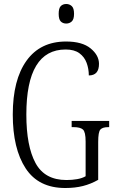

<svg xmlns="http://www.w3.org/2000/svg" viewBox="-20 -932 581 962"><path d="M307 10Q173 10 108.5 -88.5Q44 -187 44 -358Q44 -532 113 -628Q182 -724 311 -724Q392 -724 434 -689.5Q476 -655 476 -612Q476 -554 425 -554Q425 -587 414 -617Q403 -647 377.5 -665.5Q352 -684 309 -684Q112 -684 112 -358Q112 -200 158 -115Q204 -30 313 -30Q342 -30 367 -34.5Q392 -39 409 -49V-223Q409 -271 395.5 -283Q382 -295 349 -295H339V-326H527V-295H522Q494 -295 483 -283Q472 -271 472 -221V-31Q435 -10 395.5 0Q356 10 307 10ZM312 -814Q295 -814 284.5 -824.5Q274 -835 274 -863Q274 -891 284.5 -901.5Q295 -912 312 -912Q328 -912 339.5 -901.5Q351 -891 351 -863Q351 -835 339.5 -824.5Q328 -814 312 -814Z"/></svg>

Font: Noto Serif Tamil ExtraCondensed Light
Style: Regular
Weight: 300
Width: 2
Designer: Indian Type Foundry, Tom Grace, and the Monotype Design Team
Foundry: Monotype Imaging Inc.
Version: Version 2.004; ttfautohint (v1.8.4.7-5d5b)